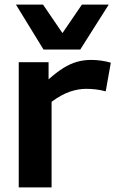

<svg xmlns="http://www.w3.org/2000/svg" viewBox="-20 -810 504 830"><path d="M190 -541V-467Q225 -498 254 -516Q283 -534 312 -542.5Q341 -551 374 -551Q395 -551 417 -548Q439 -545 459 -539L437 -415Q416 -421 394.5 -423.5Q373 -426 353 -426Q318 -426 281.5 -413.5Q245 -401 203 -370V0H61V-541ZM450 -790 327 -596H168L49 -790H166L250 -667L334 -790Z"/></svg>

Font: Georama SemiExpanded SemiBold
Style: Regular
Weight: 600
Width: 6
Designer: Jean-Baptiste Levee
Foundry: Production Type
Version: Version 1.001